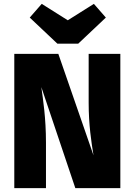

<svg xmlns="http://www.w3.org/2000/svg" viewBox="-20 -974 697 994"><path d="M466 -954 331 -869 196 -954 134 -883 277 -748H385L528 -883ZM603 -695H439V-443C439 -325 453 -239 464 -170L282 -695H54V0H218V-235C218 -364 203 -457 194 -523L370 0H603Z"/></svg>

Font: Fira Sans ExtraBold
Style: Regular
Weight: 800
Designer: bBox Type GmbH & Carrois Corporate GbR & Edenspiekermann AG
Foundry: bBox Type GmbH & Carrois Corporate GbR & Edenspiekermann AG
Version: Version 4.300;PS 004.300;hotconv 1.0.88;makeotf.lib2.5.64775